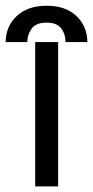

<svg xmlns="http://www.w3.org/2000/svg" viewBox="-71 -666 332 686"><path d="M54.7 0V-515.6H136.7V0ZM-50.8 -515.6Q-50.3 -572.3 -11 -608.9Q28.3 -645.5 95.7 -645.5Q163.1 -645.5 201.9 -608.9Q240.7 -572.3 241.2 -515.6H163.1Q163.1 -543.9 147.5 -564.7Q131.8 -585.4 95.7 -585Q58.1 -585.4 42.5 -564.2Q26.9 -543 26.4 -515.6Z"/></svg>

Font: Inter Display V
Style: Regular
Weight: 400
Designer: Rasmus Andersson
Foundry: rsms
Version: Version 3.015;git-src